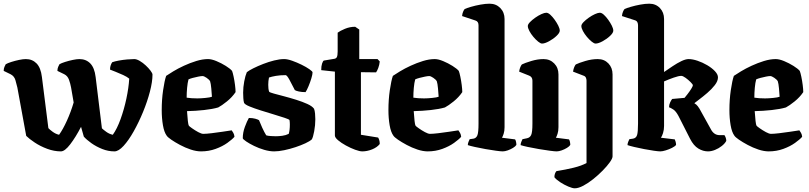

<svg xmlns="http://www.w3.org/2000/svg" viewBox="-34 -820 4384 1040"><path d="M296 0Q259 0 221.5 -14Q184 -28 154 -48Q124 -68 108 -84L60 -346Q56 -364 49.5 -386Q43 -408 23 -418L-14 -436Q-14 -448 -10 -457.5Q-6 -467 -3 -472Q7 -478 27.5 -484.5Q48 -491 69.5 -495.5Q91 -500 106 -500Q141 -500 164 -476.5Q187 -453 193 -403L228 -126Q235 -118 251.5 -106Q268 -94 286 -90Q307 -119 328.5 -166.5Q350 -214 365 -265L351 -346Q347 -368 339.5 -388.5Q332 -409 314 -418L277 -436Q277 -448 281 -457.5Q285 -467 288 -472Q298 -478 318.5 -484.5Q339 -491 360.5 -495.5Q382 -500 396 -500Q432 -500 455 -476.5Q478 -453 484 -403L518 -125Q525 -118 541.5 -106Q558 -94 577 -90Q600 -122 619 -174.5Q638 -227 650.5 -285.5Q663 -344 666 -394Q654 -404 633.5 -413.5Q613 -423 592.5 -431Q572 -439 562 -443Q562 -457 566 -467.5Q570 -478 574 -483Q588 -488 610 -492Q632 -496 655 -498Q678 -500 693 -500Q706 -500 723 -490Q740 -480 755.5 -465.5Q771 -451 781.5 -437Q792 -423 792 -416Q792 -377 778 -323.5Q764 -270 741 -214Q718 -158 690.5 -109Q663 -60 635.5 -30Q608 0 586 0Q552 0 519.5 -13Q487 -26 461 -44.5Q435 -63 420 -80L405 -133Q376 -77 346.5 -38.5Q317 0 296 0Z M1055 0Q1029 0 999 -10Q969 -20 941 -35Q913 -50 893.5 -63.5Q874 -77 869 -85Q855 -104 848.5 -142Q842 -180 842 -224Q842 -280 849.5 -331.5Q857 -383 866 -409Q879 -418 904.5 -433.5Q930 -449 962.5 -464Q995 -479 1029 -489.5Q1063 -500 1093 -500Q1112 -500 1138.5 -489Q1165 -478 1189 -463Q1213 -448 1223 -436Q1227 -426 1231.5 -404.5Q1236 -383 1239 -359.5Q1242 -336 1242 -321Q1223 -293 1195 -270.5Q1167 -248 1148 -238Q1117 -229 1071.5 -224Q1026 -219 979 -218Q981 -187 983.5 -165Q986 -143 989 -139Q991 -136 1006.5 -125Q1022 -114 1039.5 -104.5Q1057 -95 1067 -95Q1083 -95 1112.5 -98.5Q1142 -102 1171.5 -106.5Q1201 -111 1221 -114Q1225 -109 1230 -100Q1235 -91 1236 -79Q1224 -65 1197.5 -46Q1171 -27 1134 -13.5Q1097 0 1055 0ZM1035 -287Q1053 -287 1078.5 -289.5Q1104 -292 1114 -296Q1113 -314 1110.5 -341Q1108 -368 1104 -380Q1099 -389 1085 -398.5Q1071 -408 1063 -408Q1055 -408 1040 -405Q1025 -402 1010 -398Q995 -394 987 -390Q982 -372 979.5 -344.5Q977 -317 977 -291Q988 -289 1004 -288Q1020 -287 1035 -287Z M1451 0Q1426 0 1397 -8.5Q1368 -17 1342.5 -29.5Q1317 -42 1300 -53.5Q1283 -65 1281 -71Q1281 -102 1292.5 -133Q1304 -164 1314 -181Q1334 -181 1348.5 -177Q1363 -173 1369 -169Q1375 -153 1386.5 -128Q1398 -103 1408 -87Q1416 -84 1433.5 -83Q1451 -82 1460 -82Q1476 -82 1495 -84.5Q1514 -87 1530 -95Q1536 -114 1536 -146Q1536 -160 1534 -170Q1531 -174 1507 -182Q1483 -190 1448 -200.5Q1413 -211 1378 -222Q1343 -233 1317.5 -243.5Q1292 -254 1288 -263Q1285 -272 1284 -288.5Q1283 -305 1283 -318Q1283 -348 1289 -379.5Q1295 -411 1303 -429Q1314 -438 1338 -450Q1362 -462 1391.5 -473.5Q1421 -485 1451 -492.5Q1481 -500 1505 -500Q1523 -500 1548.5 -491Q1574 -482 1599.5 -469.5Q1625 -457 1642 -445Q1659 -433 1659 -428Q1659 -417 1652.5 -395.5Q1646 -374 1637 -352.5Q1628 -331 1621 -321Q1600 -321 1584.5 -324.5Q1569 -328 1563 -332Q1546 -366 1533 -389.5Q1520 -413 1513 -413Q1484 -413 1460.5 -409Q1437 -405 1423 -400Q1421 -391 1420 -381Q1419 -371 1419 -361Q1419 -351 1420 -341Q1421 -331 1424 -323Q1428 -319 1450 -313Q1472 -307 1504.5 -298.5Q1537 -290 1570.5 -279.5Q1604 -269 1630.5 -257Q1657 -245 1667 -231Q1671 -221 1672.5 -205Q1674 -189 1674 -174Q1674 -142 1668 -109.5Q1662 -77 1655 -65Q1644 -55 1620.5 -44Q1597 -33 1567 -23Q1537 -13 1506 -6.5Q1475 0 1451 0Z M1928 0Q1914 0 1889.5 -9Q1865 -18 1839.5 -32Q1814 -46 1797 -60.5Q1780 -75 1780 -86V-432L1706 -440Q1706 -462 1710.5 -475.5Q1715 -489 1720 -492L1774 -501Q1786 -502 1790.5 -510.5Q1795 -519 1795 -541V-643Q1808 -653 1834.5 -664Q1861 -675 1890 -675L1912 -660V-500H2011L2023 -487Q2021 -468 2015 -452Q2009 -436 2003 -428L1921 -429V-90L2014 -75Q2017 -71 2020 -62Q2023 -53 2023 -40Q2009 -22 1982 -11Q1955 0 1928 0Z M2283 0Q2257 0 2227 -10Q2197 -20 2169 -35Q2141 -50 2121.5 -63.5Q2102 -77 2097 -85Q2083 -104 2076.5 -142Q2070 -180 2070 -224Q2070 -280 2077.5 -331.5Q2085 -383 2094 -409Q2107 -418 2132.5 -433.5Q2158 -449 2190.5 -464Q2223 -479 2257 -489.5Q2291 -500 2321 -500Q2340 -500 2366.5 -489Q2393 -478 2417 -463Q2441 -448 2451 -436Q2455 -426 2459.5 -404.5Q2464 -383 2467 -359.5Q2470 -336 2470 -321Q2451 -293 2423 -270.5Q2395 -248 2376 -238Q2345 -229 2299.5 -224Q2254 -219 2207 -218Q2209 -187 2211.5 -165Q2214 -143 2217 -139Q2219 -136 2234.5 -125Q2250 -114 2267.5 -104.5Q2285 -95 2295 -95Q2311 -95 2340.5 -98.5Q2370 -102 2399.5 -106.5Q2429 -111 2449 -114Q2453 -109 2458 -100Q2463 -91 2464 -79Q2452 -65 2425.5 -46Q2399 -27 2362 -13.5Q2325 0 2283 0ZM2263 -287Q2281 -287 2306.5 -289.5Q2332 -292 2342 -296Q2341 -314 2338.5 -341Q2336 -368 2332 -380Q2327 -389 2313 -398.5Q2299 -408 2291 -408Q2283 -408 2268 -405Q2253 -402 2238 -398Q2223 -394 2215 -390Q2210 -372 2207.5 -344.5Q2205 -317 2205 -291Q2216 -289 2232 -288Q2248 -287 2263 -287Z M2689 0Q2679 0 2653 -3.5Q2627 -7 2596 -12.5Q2565 -18 2538 -24Q2511 -30 2500 -34Q2500 -42 2503.5 -51Q2507 -60 2510 -66L2531 -69Q2546 -72 2552 -87.5Q2558 -103 2558 -151V-683Q2558 -704 2541 -709L2469 -733Q2470 -746 2474.5 -756.5Q2479 -767 2483 -771Q2493 -776 2517 -783Q2541 -790 2568.5 -795Q2596 -800 2618 -800Q2653 -800 2676 -776.5Q2699 -753 2699 -717V-131Q2699 -110 2694 -95Q2689 -80 2685 -74L2756 -65Q2759 -61 2761 -52.5Q2763 -44 2763 -35Q2758 -27 2745 -19Q2732 -11 2716.5 -5.5Q2701 0 2689 0Z M2981 0Q2971 0 2944.5 -3.5Q2918 -7 2885.5 -12.5Q2853 -18 2825 -24Q2797 -30 2786 -34Q2786 -42 2789.5 -51Q2793 -60 2796 -66L2820 -71Q2836 -74 2843 -88.5Q2850 -103 2850 -151V-383Q2850 -403 2833 -410L2778 -432Q2780 -446 2784.5 -456.5Q2789 -467 2793 -471Q2809 -479 2843.5 -489.5Q2878 -500 2910 -500Q2945 -500 2968 -476.5Q2991 -453 2991 -417V-131Q2991 -110 2986 -95Q2981 -80 2977 -74L3048 -65Q3051 -61 3053 -52.5Q3055 -44 3055 -35Q3050 -27 3037 -19Q3024 -11 3008.5 -5.5Q2993 0 2981 0ZM2902 -584Q2894 -584 2881 -594.5Q2868 -605 2855 -620.5Q2842 -636 2833.5 -652Q2825 -668 2825 -679Q2825 -688 2836.5 -700Q2848 -712 2865 -724Q2882 -736 2898.5 -743.5Q2915 -751 2925 -751Q2935 -751 2947 -740Q2959 -729 2970.5 -713Q2982 -697 2990 -681Q2998 -665 2998 -654Q2998 -642 2980.5 -625.5Q2963 -609 2940 -596.5Q2917 -584 2902 -584Z M3079 200Q3067 200 3044.5 190.5Q3022 181 3000.5 167Q2979 153 2969 140Q2969 128 2972.5 119.5Q2976 111 2980 107Q3030 99 3073 88.5Q3116 78 3143 63V-383Q3143 -392 3139.5 -399.5Q3136 -407 3127 -410L3070 -432Q3072 -446 3076.5 -456.5Q3081 -467 3085 -471Q3101 -479 3136 -489.5Q3171 -500 3204 -500Q3239 -500 3261.5 -476.5Q3284 -453 3284 -417V27Q3284 38 3269.5 58.5Q3255 79 3231 103.5Q3207 128 3179.5 150Q3152 172 3125.5 186Q3099 200 3079 200ZM3192 -584Q3184 -584 3171 -594.5Q3158 -605 3145 -620.5Q3132 -636 3123.5 -652Q3115 -668 3115 -679Q3115 -688 3126.5 -700Q3138 -712 3155 -724Q3172 -736 3188.5 -743.5Q3205 -751 3215 -751Q3225 -751 3237 -740Q3249 -729 3260.5 -713Q3272 -697 3280 -681Q3288 -665 3288 -654Q3288 -642 3270.5 -625.5Q3253 -609 3230 -596.5Q3207 -584 3192 -584Z M3543 0Q3532 0 3508 -3.5Q3484 -7 3455 -12.5Q3426 -18 3401 -24Q3376 -30 3365 -34Q3365 -42 3368.5 -51Q3372 -60 3375 -66L3395 -69Q3412 -72 3417 -89Q3422 -106 3422 -151V-683Q3422 -692 3418.5 -699.5Q3415 -707 3406 -710L3335 -733Q3336 -746 3340.5 -756.5Q3345 -767 3349 -771Q3359 -776 3383 -783Q3407 -790 3434 -795Q3461 -800 3483 -800Q3518 -800 3540.5 -776.5Q3563 -753 3563 -717V-430Q3585 -445 3609.5 -461.5Q3634 -478 3657 -489Q3680 -500 3696 -500Q3717 -500 3744 -491Q3771 -482 3796.5 -467Q3822 -452 3838.5 -434.5Q3855 -417 3855 -401Q3855 -381 3838 -359Q3821 -337 3797 -316.5Q3773 -296 3753 -281Q3733 -266 3727 -261Q3731 -259 3738 -253Q3745 -247 3755 -231L3816 -121Q3824 -105 3836 -96.5Q3848 -88 3864 -88H3890Q3893 -84 3896.5 -75.5Q3900 -67 3900 -57Q3893 -43 3876 -29.5Q3859 -16 3839 -8Q3819 0 3801 0Q3774 0 3748.5 -15.5Q3723 -31 3704 -68L3641 -192Q3627 -218 3613 -227Q3599 -236 3590 -239Q3590 -253 3596 -265.5Q3602 -278 3607 -284L3674 -290Q3679 -296 3690 -310Q3701 -324 3710 -338.5Q3719 -353 3719 -358Q3719 -363 3706.5 -375.5Q3694 -388 3679.5 -398.5Q3665 -409 3656 -409Q3642 -409 3615 -399.5Q3588 -390 3563 -379V-138Q3563 -117 3557.5 -99.5Q3552 -82 3546 -74L3621 -65Q3623 -61 3625.5 -52.5Q3628 -44 3628 -35Q3622 -27 3606 -19Q3590 -11 3572 -5.5Q3554 0 3543 0Z M4130 0Q4104 0 4074 -10Q4044 -20 4016 -35Q3988 -50 3968.5 -63.5Q3949 -77 3944 -85Q3930 -104 3923.5 -142Q3917 -180 3917 -224Q3917 -280 3924.5 -331.5Q3932 -383 3941 -409Q3954 -418 3979.5 -433.5Q4005 -449 4037.5 -464Q4070 -479 4104 -489.5Q4138 -500 4168 -500Q4187 -500 4213.5 -489Q4240 -478 4264 -463Q4288 -448 4298 -436Q4302 -426 4306.5 -404.5Q4311 -383 4314 -359.5Q4317 -336 4317 -321Q4298 -293 4270 -270.5Q4242 -248 4223 -238Q4192 -229 4146.5 -224Q4101 -219 4054 -218Q4056 -187 4058.5 -165Q4061 -143 4064 -139Q4066 -136 4081.5 -125Q4097 -114 4114.5 -104.5Q4132 -95 4142 -95Q4158 -95 4187.5 -98.5Q4217 -102 4246.5 -106.5Q4276 -111 4296 -114Q4300 -109 4305 -100Q4310 -91 4311 -79Q4299 -65 4272.5 -46Q4246 -27 4209 -13.5Q4172 0 4130 0ZM4110 -287Q4128 -287 4153.5 -289.5Q4179 -292 4189 -296Q4188 -314 4185.5 -341Q4183 -368 4179 -380Q4174 -389 4160 -398.5Q4146 -408 4138 -408Q4130 -408 4115 -405Q4100 -402 4085 -398Q4070 -394 4062 -390Q4057 -372 4054.5 -344.5Q4052 -317 4052 -291Q4063 -289 4079 -288Q4095 -287 4110 -287Z"/></svg>

Font: Texturina 72pt ExtraBold
Style: Regular
Weight: 800
Designer: Guillermo Torres Carreño
Foundry: Omnibus-Type
Version: Version 1.002; ttfautohint (v1.8.3)